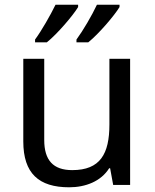

<svg xmlns="http://www.w3.org/2000/svg" viewBox="-20 -786 658 816"><path d="M488 -756V-766H392C371 -721 333 -656 305 -618V-606H355C400 -642 467 -721 488 -756ZM312 -756V-766H216C194 -721 157 -656 129 -618V-606H179C224 -642 291 -721 312 -756ZM533 -536H445V-257C445 -132 406 -63 287 -63C206 -63 168 -105 168 -191V-536H79V-185C79 -49 145 10 274 10C343 10 409 -15 444 -71H448L461 0H533Z"/></svg>

Font: Noto Sans Bengali
Style: Regular
Weight: 400
Designer: Jelle Bosma - Monotype Design Team
Foundry: Monotype Imaging Inc.
Version: Version 2.003